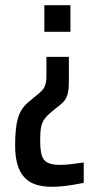

<svg xmlns="http://www.w3.org/2000/svg" viewBox="-20 -530 341 736"><path d="M179 186Q144 186 117.5 177.5Q91 169 73.5 150Q56 131 47 101Q38 71 38 28Q38 -5 40.5 -31Q43 -57 49 -77.5Q55 -98 66.5 -114.5Q78 -131 97 -145L112 -158Q129 -171 138 -180Q147 -189 151 -197.5Q155 -206 156.5 -217Q158 -228 158 -244V-312H244V-218Q244 -187 239 -169Q234 -151 223.5 -140Q213 -129 197 -117L182 -105Q162 -89 151.5 -75Q141 -61 137.5 -42.5Q134 -24 134 7Q134 43 139.5 63.5Q145 84 161.5 93Q178 102 211 102Q219 102 229 101.5Q239 101 250 99.5Q261 98 274 96.5Q287 95 301 93V171Q282 175 260 178.5Q238 182 217.5 184Q197 186 179 186ZM150 -408V-510H250V-408Z"/></svg>

Font: Saira ExtraCondensed SemiBold
Style: Regular
Weight: 600
Width: 2
Designer: Hector Gatti with collaboration of the Omnibus-Type team
Foundry: Omnibus-Type
Version: Version 1.101